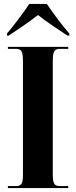

<svg xmlns="http://www.w3.org/2000/svg" viewBox="-20 -951 384 971"><path d="M15 -781V-771H24C63 -797 127 -839 172 -875C217 -839 282 -797 321 -771H331V-781C297 -819 247 -886 217 -931H128C98 -886 48 -819 15 -781ZM20 0H325V-10H282C255 -10 247 -23 247 -68V-643C247 -690 255 -704 282 -704H325V-714H20V-704H62C88 -704 96 -690 96 -643V-67C96 -23 88 -10 62 -10H20Z"/></svg>

Font: Noto Serif Display ExtraCondensed ExtraBold
Style: Regular
Weight: 800
Width: 2
Designer: Monotype Design Team
Foundry: Monotype Imaging Inc.
Version: Version 2.009